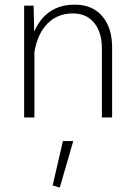

<svg xmlns="http://www.w3.org/2000/svg" viewBox="-20 -515 591 842"><path d="M255.9 103.5H301.3L242.2 307.6L210.9 298.3ZM130.9 0H85.9V-490.2H127.4L129.9 -376Q181.6 -494.6 308.1 -494.6Q385.3 -494.6 428.5 -443.8Q471.7 -393.1 471.7 -306.6V0H426.8V-303.7Q426.8 -373 393.1 -414.6Q359.4 -456.1 299.8 -456.1Q232.4 -456.1 188.7 -412.1Q145 -368.2 130.9 -287.6Z"/></svg>

Font: Estedad-FD ExtraLight
Style: Regular
Weight: 200
Designer: Amin Abedi
Version: Version 7.3